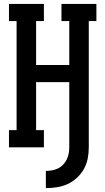

<svg xmlns="http://www.w3.org/2000/svg" viewBox="-20 -755 540 984"><path d="M215 209V121Q231 121 247 118Q263 115 277.5 108Q292 101 303.5 89Q315 77 322 62.5Q329 48 332 32Q335 16 335 0V-334H165V-88H205V0H26V-88H65V-647H26V-735H205V-647H165V-422H335V-647H295V-735H474V-647H435V0Q435 29 429.5 57.5Q424 86 410 111Q396 136 374.5 156Q353 176 327 188Q301 200 272.5 204.5Q244 209 215 209Z"/></svg>

Font: Iosevka Slab Semibold
Style: Regular
Weight: 600
Monospace: yes
Designer: Belleve Invis
Foundry: Belleve Invis
Version: Version 11.1.1; ttfautohint (v1.8.3)